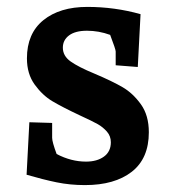

<svg xmlns="http://www.w3.org/2000/svg" viewBox="-20 -526 499 556"><path d="M57 -20 65 -172 131 -170V-127Q131 -115 144 -80Q186 -58 229 -58Q261 -58 281 -72.5Q301 -87 301 -114Q301 -132 289.5 -145Q278 -158 263 -166.5Q248 -175 211 -192Q160 -216 131.5 -233Q103 -250 80.5 -281Q58 -312 58 -357Q58 -429 105.5 -467.5Q153 -506 233 -506Q312 -506 387 -485L379 -332L315 -337V-377Q315 -383 299 -425Q266 -437 232 -437Q198 -437 180 -423.5Q162 -410 162 -388Q162 -364 184.5 -348Q207 -332 253 -313Q305 -291 335 -273.5Q365 -256 388 -224Q411 -192 411 -143Q411 -67 361.5 -28.5Q312 10 226 10Q183 10 144 2Q105 -6 57 -20Z"/></svg>

Font: Andada Pro
Style: Bold
Weight: 700
Designer: Carolina Giovagnoli
Foundry: Huerta Tipografica
Version: Version 3.005; ttfautohint (v1.8.4)